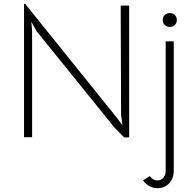

<svg xmlns="http://www.w3.org/2000/svg" viewBox="-20 -715 1008 999"><path d="M105 -695H111L589 -101L617 -63L610 -118L608 -686H652V0H626L575 -52L170 -553L143 -602L147 -554V-1H105ZM724 224 759 201Q777 224 799 224Q818 224 830 209.5Q842 195 842 173V-500H884V173Q884 213 860.5 238.5Q837 264 799 264Q755 264 724 224ZM827 -611Q827 -627 837 -637Q847 -647 863 -647Q879 -647 889.5 -637Q900 -627 900 -611Q900 -595 889.5 -585Q879 -575 863 -575Q847 -575 837 -585Q827 -595 827 -611Z"/></svg>

Font: Bellota Text Light
Style: Regular
Weight: 300
Designer: Kemie Guaida
Foundry: Kemie Guaida
Version: Version 4.001